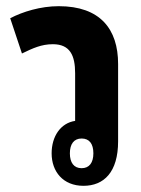

<svg xmlns="http://www.w3.org/2000/svg" viewBox="-20 -592 456 621"><path d="M362 -385C362 -498 304 -572 170 -572C111 -572 53 -554 13 -533L51 -419C86 -436 114 -449 151 -449C207 -449 223 -412 223 -355V-201C176 -194 147 -151 147 -96C147 -37 184 9 250 9C316 9 362 -35 362 -135ZM244 -144C269 -144 282 -127 282 -96C282 -66 269 -48 244 -48C219 -48 206 -66 206 -96C206 -126 219 -144 244 -144Z"/></svg>

Font: Noto Sans Thai Looped ExtraCondensed ExtraBold
Style: Regular
Weight: 800
Width: 2
Designer: Sasikarn Vongin, Ben Mitchell
Foundry: The Fontpad Ltd
Version: Version 1.001